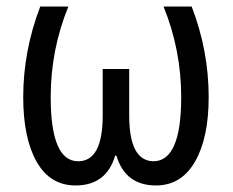

<svg xmlns="http://www.w3.org/2000/svg" viewBox="-20 -557 711 587"><path d="M480 -537Q534 -404 534 -260Q534 -64 449 -64Q375 -65 375 -204V-346H294V-204Q294 -64 219 -64Q135 -64 135 -260Q135 -405 189 -537H103Q51 -401 51 -260Q51 -135 92 -62.5Q133 10 211 10Q305 10 332 -81H336Q363 10 457 10Q534 10 576 -62.5Q618 -135 618 -260Q618 -402 566 -537Z"/></svg>

Font: Noto Sans UI SemiCondensed
Style: Regular
Weight: 400
Width: 4
Designer: Monotype Design Team
Foundry: Monotype Imaging Inc.
Version: 1.001